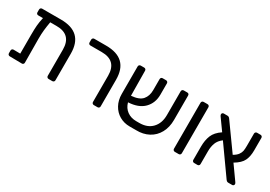

<svg xmlns="http://www.w3.org/2000/svg" viewBox="9 -1233 2676 1901"><g transform="rotate(30 1347.0 -282.5)"><path d="M586 -327V-23Q586 -13 579.5 -6.5Q573 0 563 0H521Q511 0 504.5 -6.5Q498 -13 498 -23V-322Q498 -494 327 -494H254Q244 -436 239.5 -393Q235 -350 235 -295L237 -23Q237 -13 231 -6.5Q225 0 215 0L76 -2Q66 -2 59.5 -8.5Q53 -15 53 -25V-55Q53 -65 59.5 -71.5Q66 -78 76 -78L152 -77V-291Q152 -355 155.5 -398Q159 -441 171 -494H118Q108 -494 101.5 -500Q95 -506 95 -516V-548Q95 -558 101.5 -564.5Q108 -571 118 -571H332Q586 -571 586 -327Z M1015 -23V-322Q1015 -494 843 -494H714Q704 -494 697.5 -500Q691 -506 691 -516V-548Q691 -558 697.5 -564.5Q704 -571 714 -571H849Q1103 -571 1103 -327V-23Q1103 -13 1096.5 -6.5Q1090 0 1080 0H1038Q1028 0 1021.5 -6.5Q1015 -13 1015 -23Z M1799 -548V-270Q1799 -186 1764.5 -122.5Q1730 -59 1667.5 -25.5Q1605 8 1524 6H1450Q1386 6 1334 -24Q1282 -54 1252 -108.5Q1222 -163 1222 -234V-548Q1222 -558 1228.5 -564.5Q1235 -571 1245 -571H1284Q1294 -571 1300.5 -564.5Q1307 -558 1307 -548L1310 -264Q1401 -271 1437 -313Q1473 -355 1473 -423V-548Q1473 -558 1479 -564.5Q1485 -571 1495 -571H1534Q1544 -571 1550.5 -564.5Q1557 -558 1557 -548V-419Q1557 -323 1496 -261Q1435 -199 1317 -193Q1333 -135 1376.5 -103.5Q1420 -72 1481 -72H1513Q1608 -71 1661 -127Q1714 -183 1714 -276V-548Q1714 -558 1720.5 -564.5Q1727 -571 1737 -571H1776Q1787 -571 1793 -565Q1799 -559 1799 -548Z M1941 -23V-548Q1941 -558 1947.5 -564.5Q1954 -571 1964 -571H2008Q2018 -571 2024.5 -564.5Q2031 -558 2031 -548V-23Q2031 -13 2024.5 -6.5Q2018 0 2008 0H1964Q1954 0 1947.5 -6.5Q1941 -13 1941 -23Z M2640 -20Q2640 -12 2634 -6Q2628 0 2620 0H2575Q2562 0 2555 -7.5Q2548 -15 2547 -16L2319 -337Q2276 -305 2260.5 -263Q2245 -221 2245 -170V-23Q2245 -13 2238.5 -6.5Q2232 0 2222 0H2185Q2175 0 2168.5 -6.5Q2162 -13 2162 -23V-174Q2162 -248 2184.5 -303Q2207 -358 2273 -402L2180 -532Q2173 -543 2173 -551Q2173 -559 2179 -565Q2185 -571 2193 -571H2237Q2253 -571 2265 -554L2475 -261Q2511 -282 2527.5 -305Q2544 -328 2548 -350.5Q2552 -373 2552 -409V-548Q2552 -558 2558.5 -564.5Q2565 -571 2575 -571H2614Q2624 -571 2630.5 -564.5Q2637 -558 2637 -548V-405Q2637 -336 2614 -288Q2591 -240 2520 -198L2633 -39Q2640 -30 2640 -20Z"/></g></svg>

Font: Contemporary
Style: Regular
Weight: 400
Designer: Victor Tran
Foundry: Victor Tran
Version: Version 1.100